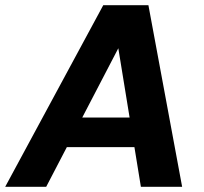

<svg xmlns="http://www.w3.org/2000/svg" viewBox="-45 -720 785 740"><path d="M-25 0 353 -700H527L657 0H498L411 -534L133 0ZM106 -153 165 -267H543L560 -153Z"/></svg>

Font: DM Sans 24pt Black
Style: Italic
Weight: 900
Italic angle: -10°
Designer: Colophon Foundry, Jonny Pinhorn
Foundry: Colophon Foundry
Version: Version 4.004;gftools[0.9.30]